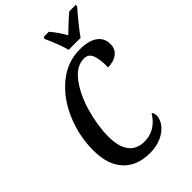

<svg xmlns="http://www.w3.org/2000/svg" viewBox="-273 -1034 1148 1148"><g transform="rotate(-45 301.0 -460.5)"><path d="M59 -241Q59 -363 106.5 -475Q154 -587 238.5 -656.5Q323 -726 429 -726Q504 -726 543 -697.5Q582 -669 582 -619Q582 -577 551.5 -553.5Q521 -530 472 -530Q475 -586 462 -628Q449 -670 408 -670Q343 -670 291 -600.5Q239 -531 210 -428.5Q181 -326 181 -235Q181 -151 214.5 -106.5Q248 -62 314 -62Q407 -62 464 -153Q475 -142 475 -121Q475 -91 452.5 -60.5Q430 -30 387.5 -10Q345 10 288 10Q179 10 119 -55.5Q59 -121 59 -241ZM325 -918 329 -931H373Q416 -880 440 -834Q503 -896 546 -931H602L599 -918Q518 -824 481 -771H380Q368 -823 325 -918Z"/></g></svg>

Font: Noto Serif CondSemiBold
Style: Italic
Weight: 600
Width: 3
Italic angle: -12°
Designer: Monotype Design Team
Foundry: Monotype Imaging Inc.
Version: Version 1.001